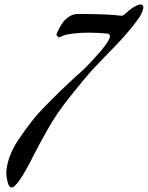

<svg xmlns="http://www.w3.org/2000/svg" viewBox="-20 -815 656 852"><path d="M131 -129Q58 17 31 17Q20 17 14 -6.5Q8 -30 8 -44Q8 -78 22 -117.5Q36 -157 63.5 -197.5Q91 -238 118 -273Q145 -308 184.5 -348Q224 -388 247.5 -411Q271 -434 306.5 -466.5Q342 -499 347 -503Q381 -535 424.5 -585.5Q468 -636 468 -655Q468 -659 465 -662Q462 -665 458 -666H455Q414 -670 373 -670Q334 -670 304 -666Q274 -662 263 -658L252 -653Q245 -649 240 -649L230 -660Q231 -664 233.5 -670Q236 -676 244.5 -692Q253 -708 263 -720.5Q273 -733 289.5 -743Q306 -753 325 -753Q463 -753 519 -745Q526 -745 531 -750Q580 -795 604 -795Q616 -795 616 -783Q616 -775 611.5 -763.5Q607 -752 601 -742.5Q595 -733 585 -719.5Q575 -706 568.5 -698Q562 -690 552 -678Q542 -666 540 -664Q515 -634 442 -560Q423 -541 392.5 -508Q362 -475 294 -390Q226 -305 190 -238Q152 -171 131 -129Z"/></svg>

Font: Aguafina Script
Style: Regular
Weight: 400
Designer: Angel Koziupa and Alejandro Paul
Foundry: Angel Koziupa and Alejandro Paul
Version: Version 1.000